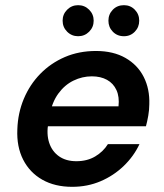

<svg xmlns="http://www.w3.org/2000/svg" viewBox="-20 -710 634 742"><path d="M259 12Q192 12 143.5 -15.5Q95 -43 69.5 -93Q44 -143 47 -210Q49 -273 72 -328Q95 -383 135.5 -424.5Q176 -466 230.5 -489.5Q285 -513 351 -513Q418 -513 465 -486Q512 -459 535.5 -412.5Q559 -366 557 -307Q557 -286 553 -263Q549 -240 544 -222H133L147 -299H438Q442 -336 430 -362Q418 -388 393.5 -401.5Q369 -415 335 -415Q298 -415 264 -398.5Q230 -382 205.5 -348.5Q181 -315 172 -265L167 -236Q159 -192 170 -158.5Q181 -125 208 -106Q235 -87 275 -87Q317 -87 348 -105.5Q379 -124 397 -153H519Q497 -106 458 -68.5Q419 -31 368.5 -9.5Q318 12 259 12ZM282 -570Q257 -570 239.5 -587.5Q222 -605 222 -630Q222 -655 239.5 -672.5Q257 -690 282 -690Q307 -690 324.5 -672.5Q342 -655 342 -630Q342 -605 324.5 -587.5Q307 -570 282 -570ZM459 -570Q433 -570 416 -587.5Q399 -605 399 -630Q399 -655 416 -672.5Q433 -690 459 -690Q484 -690 501 -672.5Q518 -655 518 -630Q518 -605 501 -587.5Q484 -570 459 -570Z"/></svg>

Font: DM Sans 17pt SemiBold
Style: Italic
Weight: 600
Italic angle: -10°
Version: Version 4.004;gftools[0.9.30]